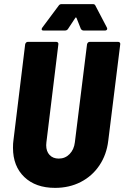

<svg xmlns="http://www.w3.org/2000/svg" viewBox="-20 -903 603 931"><path d="M43 -186Q43 -209 45 -221L102 -688Q103 -693 106.5 -696.5Q110 -700 115 -700H253Q258 -700 261 -696.5Q264 -693 263 -688L205 -213Q204 -208 204 -199Q204 -169 220.5 -151.5Q237 -134 265 -134Q296 -134 317.5 -156Q339 -178 343 -213L402 -688Q403 -693 406.5 -696.5Q410 -700 415 -700H553Q558 -700 561 -696.5Q564 -693 563 -688L505 -221Q497 -153 462 -101Q427 -49 371.5 -20.5Q316 8 247 8Q153 8 98 -44.5Q43 -97 43 -186ZM182 -761Q182 -765 185 -769L264 -875Q269 -883 278 -883H431Q440 -883 443 -875L498 -770Q500 -766 500 -764Q500 -760 497 -757.5Q494 -755 490 -755H386Q377 -755 372 -763L351 -816Q348 -821 345 -816L310 -763Q305 -755 295 -755H191Q182 -755 182 -761Z"/></svg>

Font: Barlow Semi Condensed ExtraBold
Style: Italic
Weight: 800
Width: 4
Italic angle: -7°
Designer: Jeremy Tribby
Foundry: Tribby Type
Version: Version 1.408